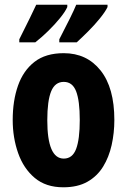

<svg xmlns="http://www.w3.org/2000/svg" viewBox="-20 -786 541 816"><path d="M466 -276Q466 -221 454.5 -169.5Q443 -118 418 -77.5Q393 -37 351.5 -13.5Q310 10 249 10Q175 10 127.5 -30Q80 -70 57 -135.5Q34 -201 34 -276Q34 -358 56.5 -422Q79 -486 126.5 -523Q174 -560 251 -560Q349 -560 407.5 -486.5Q466 -413 466 -276ZM181 -275Q181 -112 251 -112Q288 -112 303.5 -153Q319 -194 319 -276Q319 -358 303.5 -398Q288 -438 251 -438Q214 -438 197.5 -398Q181 -358 181 -275ZM437 -756Q428 -737 405.5 -709Q383 -681 355.5 -653.5Q328 -626 306 -606H232V-619Q258 -669 277 -707.5Q296 -746 304 -766H437ZM266 -756Q257 -736 235 -709Q213 -682 185.5 -655Q158 -628 130 -606H62V-619Q88 -670 106.5 -708.5Q125 -747 134 -766H266Z"/></svg>

Font: Noto Sans Myanmar UI ExtraCondensed ExtraBold
Style: Regular
Weight: 800
Width: 2
Designer: Monotype Design Team
Foundry: Monotype Imaging Inc.
Version: Version 2.103; ttfautohint (v1.8.4.7-5d5b)